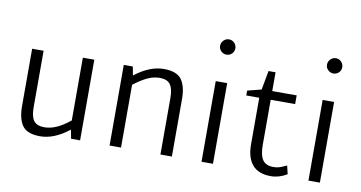

<svg xmlns="http://www.w3.org/2000/svg" viewBox="-78 -1013 2329 1238"><g transform="rotate(10 1086.0 -394.5)"><path d="M498 -528V0H439L428 -58Q331 19 239 19Q154 19 122.5 -25Q91 -69 91 -153V-528H166V-158Q166 -97 186.5 -70Q207 -43 256 -43Q295 -43 335.5 -61Q376 -79 423 -117V-528Z M1099 -376V0H1024V-370Q1024 -431 1003.5 -458.5Q983 -486 934 -486Q895 -486 855 -467.5Q815 -449 766 -411V0H691V-528H750L761 -471Q858 -547 951 -547Q1036 -547 1067.5 -503Q1099 -459 1099 -376Z M1281 -757Q1281 -778 1296 -793Q1311 -808 1331 -808Q1352 -808 1366.5 -793Q1381 -778 1381 -757Q1381 -737 1366.5 -722.5Q1352 -708 1331 -708Q1311 -708 1296 -722.5Q1281 -737 1281 -757ZM1293 -528H1368V0H1293Z M1854 -17Q1802 14 1749 14Q1667 14 1627.5 -32.5Q1588 -79 1588 -166V-471H1503V-503L1594 -526L1617 -651H1663V-528H1823V-471H1663V-175Q1663 -108 1684.5 -77.5Q1706 -47 1755 -47Q1778 -47 1795.5 -53Q1813 -59 1841 -72Z M1981 -757Q1981 -778 1996 -793Q2011 -808 2031 -808Q2052 -808 2066.5 -793Q2081 -778 2081 -757Q2081 -737 2066.5 -722.5Q2052 -708 2031 -708Q2011 -708 1996 -722.5Q1981 -737 1981 -757ZM1993 -528H2068V0H1993Z"/></g></svg>

Font: Martel Sans Light
Style: Regular
Weight: 300
Designer: Dan Reynolds and Mathieu Réguer
Foundry: Dan Reynolds and Mathieu Réguer
Version: Version 1.002; ttfautohint (v1.1) -l 5 -r 5 -G 72 -x 0 -D la